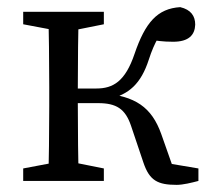

<svg xmlns="http://www.w3.org/2000/svg" viewBox="-20 -507 591 538"><path d="M45 0H271V-35L171 -55H151L45 -35V0ZM45 -439 151 -419H171L271 -439V-474H45V-439ZM115 0H201C199 -45 198 -146 198 -221V-255C198 -328 199 -429 201 -474H115C117 -429 118 -328 118 -264V-210C118 -146 117 -45 115 0ZM382 -51C399 -1 422 11 475 11C493 11 517 5 536 0V-35L417 -55L475 -9L432 -131C405 -207 359 -238 266 -246L284 -229C341 -242 375 -272 397 -340C413 -390 431 -416 448 -436L388 -397C420 -393 435 -390 465 -390C509 -390 526 -409 527 -438C527 -462 515 -480 485 -487C421 -483 387 -444 357 -356C331 -279 297 -259 250 -259H158V-218H255C306 -218 331 -202 347 -155L382 -51Z"/></svg>

Font: Source Serif Variable
Style: Regular
Weight: 389
Designer: Frank Grießhammer
Foundry: Adobe Systems Incorporated
Version: Version 3.001;hotconv 1.0.111;makeotfexe 2.5.65597